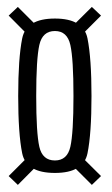

<svg xmlns="http://www.w3.org/2000/svg" viewBox="-20 -595 324 554"><path d="M138.5 -96Q221 -96 232.5 -152.8Q244 -209.5 244 -318Q244 -426.5 232.5 -484Q221 -541.5 138.5 -541.5Q55.5 -541.5 44 -484Q32.5 -426.5 32.5 -318Q32.5 -209.5 44 -152.8Q55.5 -96 138.5 -96ZM31.5 -61.5 98 -128.5 71.5 -153.5 5 -87ZM245 -61.5 271.5 -87 204.5 -153.5 178 -128.5ZM138.5 -132Q102.5 -132 93.5 -171.5Q84.5 -211 84.5 -318Q84.5 -425 93.5 -465.2Q102.5 -505.5 138.5 -505.5Q174 -505.5 183 -465.2Q192 -425 192 -318Q192 -211 183 -171.5Q174 -132 138.5 -132ZM71.5 -483 98 -508.5 31.5 -575 5 -550ZM204.5 -483 271.5 -550 245 -575 178 -508.5Z"/></svg>

Font: Anybody ExtraCondensed Light
Style: Regular
Weight: 300
Width: 2
Version: Version 1.113;gftools[0.9.25]